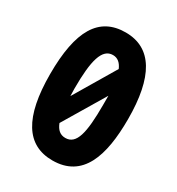

<svg xmlns="http://www.w3.org/2000/svg" viewBox="-175 -835 881 955"><g transform="rotate(30 265.0 -357.0)"><path d="M269 10C442 10 493 -143 493 -356C493 -598 419 -724 268 -724C115 -724 45 -606 45 -357C45 -109 120 10 269 10ZM186 -356C186 -515 207 -595 269 -595C296 -595 315 -579 328 -549L187 -312C187 -326 186 -340 186 -356ZM269 -119C239 -119 220 -136 207 -169L350 -408C350 -391 350 -374 350 -355C350 -194 332 -119 269 -119Z"/></g></svg>

Font: Noto Sans Mono Condensed ExtraBold
Style: Regular
Weight: 800
Width: 3
Designer: Monotype Design Team
Foundry: Monotype Imaging Inc.
Version: Version 2.014